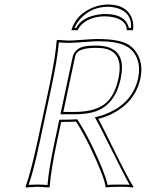

<svg xmlns="http://www.w3.org/2000/svg" viewBox="-20 -824 644 847"><path d="M250 -286.1 231.4 -200.2Q204.1 -70.8 199.2 0L196.3 2.9Q194.3 2.9 146 0Q146 0 93.3 2.9L92.8 0Q117.2 -68.8 145.5 -200.2L197.8 -444.8Q225.1 -574.2 230 -645L232.9 -647.9Q234.9 -647.9 283.2 -645Q298.8 -645 351.6 -648.9Q397.5 -652.3 409.7 -651.9Q508.3 -651.9 549.3 -625.5Q563.5 -615.7 573.2 -604Q614.7 -553.2 599.6 -479Q577.1 -373.5 474.6 -322.3Q469.7 -319.8 465.8 -317.9Q440.4 -306.2 413.6 -299.8Q432.1 -266.1 477.1 -174.3Q545.9 -34.2 568.8 0L566.4 2.9Q545.9 0 515.1 0Q466.3 0 446.3 2.9Q440.4 -44.4 377.4 -175.8Q340.8 -249.5 315.4 -287.6Q286.1 -286.1 250 -286.1ZM402.3 -612.8Q330.1 -612.8 315.4 -585.9Q312 -578.6 310.1 -568.8L259.3 -330.1H307.1Q413.6 -330.1 458.5 -380.4Q489.3 -416 502.4 -478Q528.8 -601.1 428.2 -611.8Q416 -612.8 402.3 -612.8ZM294.9 -690.9Q314.9 -758.3 385.7 -789.1Q420.4 -803.7 455.1 -804.2Q531.7 -804.2 558.1 -752Q571.3 -725.1 566.9 -690.9H539.1Q539.6 -731.9 485.8 -746.6Q466.3 -751.5 443.8 -752Q378.4 -752 340.3 -715.8Q328.1 -703.6 322.8 -690.9ZM241.7 -295.9H250Q286.6 -295.9 314.9 -297.4L320.8 -297.9L323.7 -293Q350.1 -253.4 386.2 -180.7Q443.8 -60.5 454.6 -8.3Q475.6 -10.3 515.1 -9.8Q540 -9.8 551.8 -8.8Q536.1 -35.2 440.9 -225.6Q418.9 -270 404.8 -295.4L398.4 -306.6L411.1 -309.6Q438 -316.4 461.4 -327.1Q562.5 -373 587.9 -472.2Q589.4 -477.1 589.8 -481Q604 -551.3 565.9 -597.7Q530.3 -639.6 433.6 -641.6Q422.4 -642.1 409.7 -642.1Q398.4 -642.1 353.5 -638.7Q299.3 -634.8 283.2 -634.8Q257.8 -634.8 239.7 -637.2Q233.9 -566.4 207.5 -442.9L155.3 -197.8Q129.4 -75.2 106.4 -8.3Q125 -9.8 146 -9.8Q171.4 -9.8 189.5 -7.8Q195.3 -78.6 221.7 -202.1ZM402.3 -623Q517.6 -623 518.1 -526.4Q518.1 -524.9 518.1 -524.4Q517.6 -502 512.2 -476.1Q486.3 -355.5 390.6 -329.1Q356 -319.8 307.1 -319.8H246.6L300.3 -571.3Q308.6 -609.4 350.6 -618.7Q371.1 -623 402.3 -623ZM309.1 -701.2H316.4Q340.8 -748 414.1 -759.8Q429.2 -762.2 443.8 -762.2Q518.6 -762.2 541.5 -719.7Q546.4 -710.4 548.3 -701.2H558.1Q562 -767.1 500.5 -787.1Q483.9 -792.5 464.8 -793.9Q459.5 -794.4 455.1 -793.9Q385.3 -793.9 336.9 -743.7Q318.8 -724.1 309.1 -701.2Z"/></svg>

Font: Linux Biolinum Outline O
Style: Italic
Weight: 400
Italic angle: -12°
Designer: Philipp H. Poll
Foundry: Philipp H. Poll
Version: Version 0.6.2